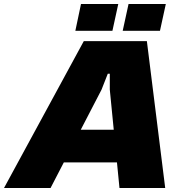

<svg xmlns="http://www.w3.org/2000/svg" viewBox="-54 -933 917 953"><path d="M-34 0 362 -729H675L766 0H539L491 -488V-567H481L450 -488L197 0ZM247 -127 331 -289H526L542 -127ZM320 -780 348 -913H533L504 -780ZM555 -780 584 -913H769L740 -780Z"/></svg>

Font: Hubot Sans Condensed ExtraLight Black
Style: Italic
Weight: 900
Italic angle: -12.0243°
Version: Version 2.000